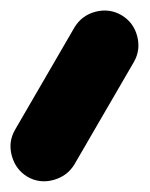

<svg xmlns="http://www.w3.org/2000/svg" viewBox="-25 -177 283 363"><path d="M26.9 157.2Q4.4 143.6 -2.7 117.4Q-9.8 91.3 3.4 68.4L115.7 -125Q129.4 -147.9 155.5 -154.8Q181.6 -161.6 204.6 -148.4Q227.5 -134.8 234.4 -108.6Q241.2 -82.5 228 -59.6L115.7 133.8Q102.1 156.2 75.9 163.3Q49.8 170.4 26.9 157.2Z"/></svg>

Font: Mikhak Bold
Style: Regular
Weight: 700
Designer: Amin Abedi
Version: Version 3.3